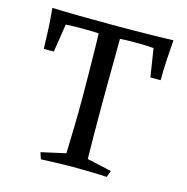

<svg xmlns="http://www.w3.org/2000/svg" viewBox="-99 -755 826 849"><g transform="rotate(15 314.0 -330.0)"><path d="M362 -625Q362 -584 361.5 -530Q361 -476 360.5 -419Q360 -362 360 -309Q360 -231 360.5 -171Q361 -111 362 -55L474 -30L463 0Q436 -2 394 -3Q352 -4 309 -4Q266 -4 229.5 -2.5Q193 -1 162 0L152 -30L264 -55Q266 -111 267.5 -172Q269 -233 269 -311Q269 -340 268.5 -382.5Q268 -425 267.5 -471.5Q267 -518 266 -559Q265 -600 264 -625ZM592 -660Q588 -608 585.5 -564.5Q583 -521 583 -475H536L516 -604Q480 -607 432 -607Q400 -607 369.5 -605.5Q339 -604 315 -599Q290 -603 257 -604.5Q224 -606 189 -606Q169 -606 150 -605.5Q131 -605 114 -604L94 -475H48Q47 -521 45 -563Q43 -605 38 -660Q89 -658 162 -657Q235 -656 314 -656Q367 -656 420 -656.5Q473 -657 518 -658Q563 -659 592 -660Z"/></g></svg>

Font: Ruwudu
Style: Regular
Weight: 400
Designer: Becca Hirsbrunner Spalinger
Foundry: SIL International
Version: Version 3.000